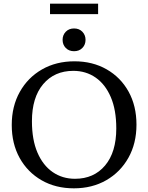

<svg xmlns="http://www.w3.org/2000/svg" viewBox="-20 -1015 808 1046"><path d="M385.5 -681Q484.5 -681 561 -637.2Q637.5 -593.5 680.5 -515.8Q723.5 -438 723.5 -336Q723.5 -234 679.8 -155.8Q636 -77.5 559 -33.2Q482 11 382.5 11Q283 11 206.8 -32.8Q130.5 -76.5 87.2 -154.2Q44 -232 44 -334Q44 -436 87.8 -514.2Q131.5 -592.5 208.8 -636.8Q286 -681 385.5 -681ZM388.5 -41Q491.5 -41 552.5 -113.5Q613.5 -186 613.5 -315.5Q613.5 -416.5 583.5 -486.2Q553.5 -556 500.8 -592.5Q448 -629 379.5 -629Q276.5 -629 215.2 -556.5Q154 -484 154 -354.5Q154 -253.5 184 -183.8Q214 -114 267 -77.5Q320 -41 388.5 -41ZM383.5 -736Q355.5 -736 338.2 -753.8Q321 -771.5 321 -798Q321 -824 338.2 -842Q355.5 -860 383.5 -860Q411.5 -860 428.8 -842Q446 -824 446 -798Q446 -771.5 428.8 -753.8Q411.5 -736 383.5 -736ZM252.5 -938V-995H514.5V-938Z"/></svg>

Font: Newsreader Text Medium
Style: Regular
Weight: 500
Designer: Hugues Gentile
Foundry: Production Type
Version: Version 1.002